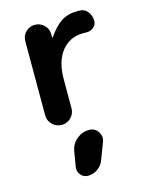

<svg xmlns="http://www.w3.org/2000/svg" viewBox="-121 -605 742 962"><g transform="rotate(-15 250.0 -124.5)"><path d="M278.3 59.6Q308.6 59.6 324.7 84.5Q340.8 109.4 330.1 136.7L296.9 223.6Q287.1 249 264.6 264.6Q242.2 280.3 214.8 280.3Q191.4 280.3 176.8 262.2Q162.1 244.1 166 220.7L179.7 140.6Q186.5 105.5 214.4 82.5Q242.2 59.6 278.3 59.6ZM388.7 -530.3Q414.1 -529.3 429.7 -508.8Q445.3 -488.3 445.3 -461.9Q445.3 -440.4 428.2 -427.2Q411.1 -414.1 388.7 -416H375Q305.7 -416 263.7 -363.8Q221.7 -311.5 221.7 -219.7V-68.4Q221.7 -40 201.7 -20Q181.6 0 154.3 0Q125 0 105 -20Q85 -40 85 -68.4V-452.1Q85 -480.5 104.5 -500Q124 -519.5 151.9 -519.5Q179.7 -519.5 199.7 -500Q219.7 -480.5 219.7 -452.1V-435.5Q219.7 -434.6 220.7 -434.6Q222.7 -434.6 222.7 -435.5Q258.8 -487.3 293 -508.8Q327.1 -530.3 375 -530.3Z"/></g></svg>

Font: Rounded-X Mgen+ 1m bold
Style: Bold
Weight: 700
Designer: [Source Han Sans]
Ryoko NISHIZUKA  (kana & ideographs); Paul D. Hunt (Latin, Greek & Cyrillic); Wenlong ZHANG  (bopomofo
Version: Version 1.059.20150602